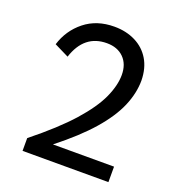

<svg xmlns="http://www.w3.org/2000/svg" viewBox="-131 -827 861 933"><g transform="rotate(20 300.0 -360.0)"><path d="M89 0V-66Q215 -167 286 -247Q357 -327 386.5 -392Q416 -457 416 -511Q416 -567 383.5 -599.5Q351 -632 296 -632Q179 -632 138 -505L63 -542Q87 -620 149.5 -670Q212 -720 303 -720Q364 -720 412 -696Q460 -672 487 -627Q514 -582 515 -519Q515 -453 485.5 -384Q456 -315 390.5 -240Q325 -165 217 -80H533V0Z"/></g></svg>

Font: Livvic Medium
Style: Regular
Weight: 500
Designer: Jacques Le Bailly, Baron von Fonthausen
Version: Version 1.001; ttfautohint (v1.8.2)